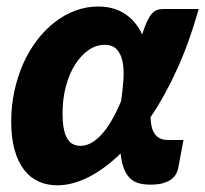

<svg xmlns="http://www.w3.org/2000/svg" viewBox="-20 -546 614 574"><path d="M513 -44.5Q511.5 -36 507 -27Q502.5 -18 493.2 -10.8Q484 -3.5 468.8 1.2Q453.5 6 429.5 6Q409 6 393.8 1.5Q378.5 -3 367.8 -14Q357 -25 350.2 -42.8Q343.5 -60.5 340.5 -87Q293 -41 244.8 -16.5Q196.5 8 151 8Q121 8 95.8 -3.2Q70.5 -14.5 52.2 -38Q34 -61.5 23.8 -97.2Q13.5 -133 13.5 -182.5Q13.5 -229.5 23 -273.5Q32.5 -317.5 49.5 -355.8Q66.5 -394 90.5 -425.5Q114.5 -457 143.5 -479.5Q172.5 -502 205.2 -514.2Q238 -526.5 273.5 -526.5Q298 -526.5 318.5 -520.5Q339 -514.5 355.2 -503.5Q371.5 -492.5 384 -477Q396.5 -461.5 405 -443Q412.5 -467 419.5 -481.8Q426.5 -496.5 433.8 -504.8Q441 -513 449 -516Q457 -519 467 -519H574Q547 -422.5 510.5 -341.5Q474 -260.5 430 -195.5Q430.5 -180.5 433.2 -168Q436 -155.5 442 -146.5Q448 -137.5 458 -132.5Q468 -127.5 483 -127.5H528.5ZM220.5 -110Q252 -110 282.8 -143Q313.5 -176 342 -243.5Q347 -277 349 -307.5Q351 -338 346.5 -361.2Q342 -384.5 329.2 -398.2Q316.5 -412 292.5 -412Q267.5 -412 245 -396.5Q222.5 -381 205 -353.8Q187.5 -326.5 177.2 -288.8Q167 -251 167 -206.5Q167 -158 179.8 -134Q192.5 -110 220.5 -110Z"/></svg>

Font: Lato Black
Style: Italic
Weight: 900
Italic angle: -7°
Designer: Lukasz Dziedzic
Foundry: tyPoland Lukasz Dziedzic
Version: Version 2.007; 2014-02-27